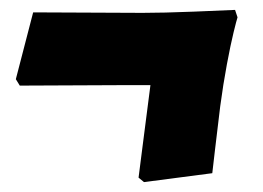

<svg xmlns="http://www.w3.org/2000/svg" viewBox="-20 -379 531 388"><path d="M425 -164Q419 -113 414.5 -76.5Q410 -40 409 -29L271 -11L260 -20Q262 -36 268.5 -86.5Q275 -137 284 -207H239L20 -206L12 -219L47 -354L268 -353Q309 -353 372 -355.5Q435 -358 455 -359L460 -344Q458 -338 452 -313.5Q446 -289 438.5 -249Q431 -209 425 -164Z"/></svg>

Font: Alegreya Black
Style: Italic
Weight: 900
Italic angle: -7°
Designer: Juan Pablo del Peral
Foundry: Huerta Tipografica
Version: Version 2.007; ttfautohint (v1.6)